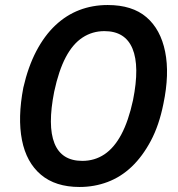

<svg xmlns="http://www.w3.org/2000/svg" viewBox="-20 -735 711 765"><path d="M297 10Q201 10 143 -39Q85 -88 67.5 -177Q50 -266 73 -386Q92 -469 124.5 -531Q157 -593 200.5 -634Q244 -675 296.5 -695Q349 -715 409 -715Q507 -715 563.5 -666.5Q620 -618 638 -529Q656 -440 631 -321Q614 -236 581 -174Q548 -112 505 -71Q462 -30 409 -10Q356 10 297 10ZM308 -94Q357 -94 396 -120Q435 -146 463.5 -199.5Q492 -253 510 -336Q537 -471 508 -541Q479 -611 396 -611Q348 -611 309 -585.5Q270 -560 242 -507Q214 -454 196 -370Q169 -234 197 -164Q225 -94 308 -94Z"/></svg>

Font: Nunito Sans 10pt Condensed
Style: Bold Italic
Weight: 700
Width: 3
Italic angle: -9°
Designer: Vernon Adams
Foundry: Vernon Adams
Version: Version 3.101;gftools[0.9.27]